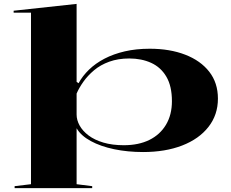

<svg xmlns="http://www.w3.org/2000/svg" viewBox="-20 -765 1186 985"><path d="M55 200V190L139 180V-700H50V-710L373 -745V-345L383 -338Q403 -375 436.5 -407.5Q470 -440 516 -464Q562 -488 620 -501.5Q678 -515 748 -515Q851 -515 930 -484.5Q1009 -454 1053.5 -397Q1098 -340 1098 -259Q1098 -176 1049.5 -114Q1001 -52 914.5 -18.5Q828 15 714 15Q635 15 565.5 0.5Q496 -14 445.5 -41.5Q395 -69 373 -107V180L453 190V200ZM615 -20Q691 -20 746 -47Q801 -74 831.5 -125Q862 -176 862 -246Q862 -323 833.5 -371.5Q805 -420 755.5 -442.5Q706 -465 643 -465Q586 -465 540.5 -448.5Q495 -432 462.5 -404.5Q430 -377 408 -346Q386 -315 373 -285V-177Q373 -149 388.5 -121Q404 -93 434.5 -70Q465 -47 510.5 -33.5Q556 -20 615 -20Z"/></svg>

Font: Kalnia Expanded
Style: Regular
Weight: 400
Width: 7
Designer: Frida Medrano
Foundry: Frida Medrano
Version: Version 1.105